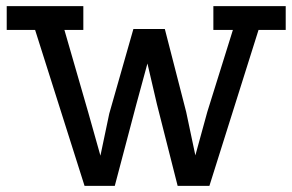

<svg xmlns="http://www.w3.org/2000/svg" viewBox="-20 -609 958 629"><path d="M2 -589H253V-511H191L269 -241L309 -99L338 -237L417 -514H520L590 -242L620 -100L659 -242L743 -511H679V-589H916V-511H827L666 0H562L494 -268L463 -401L426 -265L356 0H257L95 -511H2Z"/></svg>

Font: Podkova Medium
Style: Regular
Weight: 500
Designer: Ilya Yudin
Foundry: Cyreal (www.cyreal.org)
Version: Version 2.103